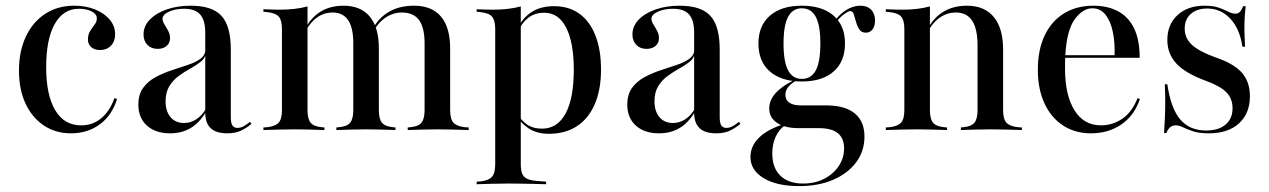

<svg xmlns="http://www.w3.org/2000/svg" viewBox="-20 -447 4361 660"><path d="M224.2 11.3Q171 11.3 130.6 -15.7Q90.3 -42.7 67.7 -91.1Q45.2 -139.5 45.2 -204.8Q45.2 -271 69 -321.4Q92.7 -371.8 135.5 -399.6Q178.2 -427.4 235.5 -427.4Q275 -427.4 306.9 -414.5Q338.7 -401.6 357.3 -379.4Q375.8 -357.3 375.8 -329Q375.8 -304.8 361.3 -289.9Q346.8 -275 324.2 -275Q304.8 -275 293.5 -285.1Q282.3 -295.2 282.3 -311.3Q282.3 -328.2 289.9 -340.3Q297.6 -352.4 305.2 -362.5Q312.9 -372.6 312.9 -383.9Q312.9 -398.4 295.2 -407.7Q277.4 -416.9 250.8 -416.9Q197.6 -416.9 168.1 -364.5Q138.7 -312.1 138.7 -216.1Q138.7 -120.2 169.8 -68.1Q200.8 -16.1 258.9 -16.1Q298.4 -16.1 327.8 -40.3Q357.3 -64.5 373.4 -109.7L382.3 -106.5Q365.3 -50.8 323.4 -19.8Q281.5 11.3 224.2 11.3Z M685.5 -207.3V-334.7Q685.5 -377.4 668.1 -397.2Q650.8 -416.9 612.9 -416.9Q583.1 -416.9 560.9 -406.9Q538.7 -396.8 538.7 -382.3Q538.7 -373.4 545.2 -363.3Q551.6 -353.2 558.1 -341.1Q564.5 -329 564.5 -316.1Q564.5 -299.2 552.8 -289.1Q541.1 -279 521.8 -279Q500 -279 486.7 -292.7Q473.4 -306.5 473.4 -328.2Q473.4 -357.3 494.8 -379.4Q516.1 -401.6 552.8 -414.5Q589.5 -427.4 635.5 -427.4Q709.7 -427.4 741.5 -392.3Q773.4 -357.3 773.4 -276.6V-207.3ZM564.5 11.3Q514.5 11.3 485.1 -15.3Q455.6 -41.9 455.6 -87.1Q455.6 -122.6 472.2 -145.2Q488.7 -167.7 514.9 -181.9Q541.1 -196 570.6 -205.6Q600 -215.3 626.6 -224.2Q653.2 -233.1 669.8 -245.6Q686.3 -258.1 686.3 -278.2L687.1 -261.3Q683.9 -245.2 668.5 -233.5Q653.2 -221.8 633.5 -210.9Q613.7 -200 594.4 -185.9Q575 -171.8 562.1 -150.8Q549.2 -129.8 549.2 -99.2Q549.2 -64.5 566.1 -44.4Q583.1 -24.2 612.9 -24.2Q634.7 -24.2 654.4 -36.7Q674.2 -49.2 688.7 -74.2V-63.7Q666.1 -25 635.5 -6.9Q604.8 11.3 564.5 11.3ZM773.4 -43.5Q773.4 -24.2 779 -15.7Q784.7 -7.3 796 -7.3Q808.1 -7.3 819.4 -14.1Q830.6 -21 839.5 -28.2L844.4 -21Q826.6 -6.5 807.7 2.4Q788.7 11.3 761.3 11.3Q722.6 11.3 704 -6.5Q685.5 -24.2 685.5 -60.5V-207.3H773.4Z M993.5 -2.4Q965.3 -2.4 940.3 -1.6Q915.3 -0.8 885.5 0V-8.9L898.4 -9.7Q926.6 -12.9 937.9 -25.4Q949.2 -37.9 949.2 -68.5V-207.3H1037.1V-68.5Q1037.1 -37.9 1048 -25Q1058.9 -12.1 1086.3 -9.7L1095.2 -8.9V0Q1066.1 -0.8 1042.7 -1.6Q1019.4 -2.4 993.5 -2.4ZM949.2 -207.3V-346.8Q949.2 -377.4 938.3 -389.9Q927.4 -402.4 896.8 -405.6L885.5 -406.5V-415.3Q904 -414.5 916.5 -414.1Q929 -413.7 941.1 -413.7Q968.5 -413.7 992.7 -416.5Q1016.9 -419.4 1037.1 -425V-415.3V-207.3ZM1194.4 -207.3V-299.2Q1194.4 -351.6 1176.6 -377.8Q1158.9 -404 1123.4 -404Q1087.9 -404 1060.9 -379.8Q1033.9 -355.6 1015.3 -307.3L1012.9 -311.3Q1033.9 -371 1070.6 -399.2Q1107.3 -427.4 1160.5 -427.4Q1220.2 -427.4 1251.2 -389.9Q1282.3 -352.4 1282.3 -280.6V-207.3ZM1237.9 -2.4Q1212.9 -2.4 1189.1 -1.6Q1165.3 -0.8 1136.3 0V-8.9L1145.2 -9.7Q1172.6 -12.1 1183.5 -25Q1194.4 -37.9 1194.4 -68.5V-207.3H1282.3V-68.5Q1282.3 -37.9 1293.1 -25Q1304 -12.1 1331.5 -9.7L1339.5 -8.9V0Q1311.3 -0.8 1287.5 -1.6Q1263.7 -2.4 1237.9 -2.4ZM1439.5 -207.3V-298.4Q1439.5 -351.6 1420.6 -377.8Q1401.6 -404 1361.3 -404Q1329 -404 1301.2 -383.5Q1273.4 -362.9 1254.8 -322.6L1251.6 -327.4Q1271 -375.8 1309.3 -401.6Q1347.6 -427.4 1403.2 -427.4Q1464.5 -427.4 1496 -389.9Q1527.4 -352.4 1527.4 -280.6V-207.3ZM1483.1 -2.4Q1457.3 -2.4 1433.5 -1.6Q1409.7 -0.8 1381.5 0V-8.9L1390.3 -9.7Q1417.7 -12.1 1428.6 -25Q1439.5 -37.9 1439.5 -68.5V-207.3H1527.4V-68.5Q1527.4 -37.9 1538.7 -25.4Q1550 -12.9 1578.2 -9.7L1591.1 -8.9V0Q1561.3 -0.8 1536.3 -1.6Q1511.3 -2.4 1483.1 -2.4Z M1726.6 183.9Q1698.4 183.9 1673.4 184.7Q1648.4 185.5 1618.5 186.3V177.4L1631.5 176.6Q1659.7 173.4 1671 160.9Q1682.3 148.4 1682.3 117.7V-207.3H1770.2V117.7Q1770.2 137.9 1775 150Q1779.8 162.1 1792.3 167.7Q1804.8 173.4 1825.8 175L1857.3 177.4V186.3Q1833.9 185.5 1812.1 185.1Q1790.3 184.7 1769.8 184.3Q1749.2 183.9 1726.6 183.9ZM1884.7 -425.8Q1935.5 -425.8 1971.4 -400Q2007.3 -374.2 2026.6 -325.4Q2046 -276.6 2046 -208.1Q2046 -138.7 2024.6 -89.1Q2003.2 -39.5 1963.3 -13.3Q1923.4 12.9 1866.9 12.9Q1824.2 12.9 1796 -6.5Q1767.7 -25.8 1760.5 -46L1763.7 -51.6Q1770.2 -33.9 1791.1 -19.4Q1812.1 -4.8 1843.5 -4.8Q1896 -4.8 1924.2 -56.9Q1952.4 -108.9 1952.4 -207.3Q1952.4 -300.8 1926.2 -352Q1900 -403.2 1850.8 -403.2Q1818.5 -403.2 1796 -385.9Q1773.4 -368.5 1761.3 -338.7L1758.1 -343.5Q1771 -379.8 1803.2 -402.8Q1835.5 -425.8 1884.7 -425.8ZM1682.3 -207.3V-346.8Q1682.3 -377.4 1671.4 -389.9Q1660.5 -402.4 1629.8 -405.6L1618.5 -406.5V-415.3Q1637.1 -414.5 1649.6 -414.1Q1662.1 -413.7 1674.2 -413.7Q1701.6 -413.7 1725.8 -416.5Q1750 -419.4 1770.2 -425V-415.3V-207.3Z M2366.1 -207.3V-334.7Q2366.1 -377.4 2348.8 -397.2Q2331.5 -416.9 2293.5 -416.9Q2263.7 -416.9 2241.5 -406.9Q2219.4 -396.8 2219.4 -382.3Q2219.4 -373.4 2225.8 -363.3Q2232.3 -353.2 2238.7 -341.1Q2245.2 -329 2245.2 -316.1Q2245.2 -299.2 2233.5 -289.1Q2221.8 -279 2202.4 -279Q2180.6 -279 2167.3 -292.7Q2154 -306.5 2154 -328.2Q2154 -357.3 2175.4 -379.4Q2196.8 -401.6 2233.5 -414.5Q2270.2 -427.4 2316.1 -427.4Q2390.3 -427.4 2422.2 -392.3Q2454 -357.3 2454 -276.6V-207.3ZM2245.2 11.3Q2195.2 11.3 2165.7 -15.3Q2136.3 -41.9 2136.3 -87.1Q2136.3 -122.6 2152.8 -145.2Q2169.4 -167.7 2195.6 -181.9Q2221.8 -196 2251.2 -205.6Q2280.6 -215.3 2307.3 -224.2Q2333.9 -233.1 2350.4 -245.6Q2366.9 -258.1 2366.9 -278.2L2367.7 -261.3Q2364.5 -245.2 2349.2 -233.5Q2333.9 -221.8 2314.1 -210.9Q2294.4 -200 2275 -185.9Q2255.6 -171.8 2242.7 -150.8Q2229.8 -129.8 2229.8 -99.2Q2229.8 -64.5 2246.8 -44.4Q2263.7 -24.2 2293.5 -24.2Q2315.3 -24.2 2335.1 -36.7Q2354.8 -49.2 2369.4 -74.2V-63.7Q2346.8 -25 2316.1 -6.9Q2285.5 11.3 2245.2 11.3ZM2454 -43.5Q2454 -24.2 2459.7 -15.7Q2465.3 -7.3 2476.6 -7.3Q2488.7 -7.3 2500 -14.1Q2511.3 -21 2520.2 -28.2L2525 -21Q2507.3 -6.5 2488.3 2.4Q2469.4 11.3 2441.9 11.3Q2403.2 11.3 2384.7 -6.5Q2366.1 -24.2 2366.1 -60.5V-207.3H2454Z M2727.4 192.7Q2650 192.7 2604.8 165.3Q2559.7 137.9 2559.7 92.7Q2559.7 55.6 2588.3 27Q2616.9 -1.6 2671.8 -19.4L2677.4 -15.3Q2658.1 -2.4 2646.4 23Q2634.7 48.4 2634.7 80.6Q2634.7 129.8 2662.5 156.9Q2690.3 183.9 2741.1 183.9Q2781.5 183.9 2812.9 167.7Q2844.4 151.6 2862.9 124.2Q2881.5 96.8 2881.5 62.9Q2881.5 28.2 2860.1 10.9Q2838.7 -6.5 2795.2 -6.5H2725Q2678.2 -6.5 2651.2 -24.6Q2624.2 -42.7 2624.2 -74.2Q2624.2 -101.6 2645.2 -125.8Q2666.1 -150 2707.3 -170.2L2716.1 -169.4Q2696.8 -158.1 2688.3 -146.4Q2679.8 -134.7 2679.8 -121Q2679.8 -104 2693.1 -94.4Q2706.5 -84.7 2731.5 -84.7H2820.2Q2884.7 -84.7 2918.1 -57.3Q2951.6 -29.8 2951.6 22.6Q2951.6 72.6 2923 110.9Q2894.4 149.2 2844 171Q2793.5 192.7 2727.4 192.7ZM2736.3 -166.9Q2666.1 -166.9 2626.6 -201.2Q2587.1 -235.5 2587.1 -297.6Q2587.1 -358.9 2626.6 -393.1Q2666.1 -427.4 2736.3 -427.4Q2806.5 -427.4 2845.6 -393.1Q2884.7 -358.9 2884.7 -297.6Q2884.7 -235.5 2845.6 -201.2Q2806.5 -166.9 2736.3 -166.9ZM2736.3 -175.8Q2768.5 -175.8 2784.3 -205.2Q2800 -234.7 2800 -297.6Q2800 -359.7 2784.3 -389.1Q2768.5 -418.5 2736.3 -418.5Q2704.8 -418.5 2689.1 -389.1Q2673.4 -359.7 2673.4 -297.6Q2673.4 -234.7 2689.1 -205.2Q2704.8 -175.8 2736.3 -175.8ZM2956.5 -334.7Q2941.1 -334.7 2933.9 -346Q2926.6 -357.3 2922.6 -371.8Q2918.5 -386.3 2914.9 -397.6Q2911.3 -408.9 2902.4 -408.9Q2897.6 -408.9 2886.3 -401.6Q2875 -394.4 2863.7 -382.3Q2852.4 -370.2 2846 -353.2L2841.1 -359.7Q2854.8 -388.7 2882.3 -408.1Q2909.7 -427.4 2937.9 -427.4Q2961.3 -427.4 2974.6 -413.7Q2987.9 -400 2987.9 -376.6Q2987.9 -357.3 2979.4 -346Q2971 -334.7 2956.5 -334.7Z M3133.1 -2.4Q3104.8 -2.4 3079.8 -1.6Q3054.8 -0.8 3025 0V-8.9L3037.9 -9.7Q3066.1 -12.9 3077.4 -25.4Q3088.7 -37.9 3088.7 -68.5V-207.3H3176.6V-68.5Q3176.6 -37.9 3187.5 -25Q3198.4 -12.1 3225.8 -9.7L3235.5 -8.9V0Q3206.5 -0.8 3182.7 -1.6Q3158.9 -2.4 3133.1 -2.4ZM3088.7 -207.3V-346.8Q3088.7 -377.4 3077.8 -389.9Q3066.9 -402.4 3036.3 -405.6L3025 -406.5V-415.3Q3043.5 -414.5 3056 -414.1Q3068.5 -413.7 3080.6 -413.7Q3108.1 -413.7 3132.3 -416.5Q3156.5 -419.4 3176.6 -425V-415.3V-207.3ZM3340.3 -207.3V-291.1Q3340.3 -347.6 3321.8 -375.8Q3303.2 -404 3266.1 -404Q3230.6 -404 3202.4 -380.2Q3174.2 -356.5 3154.8 -307.3L3152.4 -312.1Q3174.2 -371 3211.7 -399.2Q3249.2 -427.4 3304 -427.4Q3364.5 -427.4 3396.4 -388.3Q3428.2 -349.2 3428.2 -276.6V-207.3ZM3384.7 -2.4Q3358.9 -2.4 3335.1 -1.6Q3311.3 -0.8 3283.1 0V-8.9L3291.1 -9.7Q3318.5 -12.1 3329.4 -25Q3340.3 -37.9 3340.3 -68.5V-207.3H3428.2V-68.5Q3428.2 -37.9 3439.5 -25.4Q3450.8 -12.9 3479 -9.7L3492.7 -8.9V0Q3462.9 -0.8 3437.5 -1.6Q3412.1 -2.4 3384.7 -2.4Z M3729.8 11.3Q3675.8 11.3 3634.7 -15.3Q3593.5 -41.9 3570.6 -91.1Q3547.6 -140.3 3547.6 -207.3Q3547.6 -275 3570.6 -324.2Q3593.5 -373.4 3636.7 -400.4Q3679.8 -427.4 3738.7 -427.4Q3786.3 -427.4 3822.2 -408.9Q3858.1 -390.3 3877.8 -350.8Q3897.6 -311.3 3897.6 -248.4H3608.1L3607.3 -257.3H3811.3Q3812.9 -301.6 3805.2 -337.9Q3797.6 -374.2 3780.2 -396.4Q3762.9 -418.5 3734.7 -418.5Q3702.4 -418.5 3674.6 -381Q3646.8 -343.5 3641.9 -255.6V-254Q3641.1 -242.7 3641.1 -231.5Q3641.1 -220.2 3641.1 -209.7Q3641.1 -120.2 3673.4 -68.1Q3705.6 -16.1 3764.5 -16.1Q3804.8 -16.1 3838.3 -39.1Q3871.8 -62.1 3890.3 -109.7L3898.4 -106.5Q3879.8 -50.8 3835.5 -19.8Q3791.1 11.3 3729.8 11.3Z M4135.5 11.3Q4102.4 11.3 4081.5 4.4Q4060.5 -2.4 4046.8 -9.3Q4033.1 -16.1 4021 -16.1Q3999.2 -16.1 3989.5 10.5H3981.5Q3983.1 -15.3 3984.3 -42.3Q3985.5 -69.4 3985.5 -98Q3985.5 -126.6 3983.9 -157.3H3992.7Q4004.8 -74.2 4037.1 -36.3Q4069.4 1.6 4125.8 1.6Q4169.4 1.6 4193.1 -19Q4216.9 -39.5 4216.9 -75Q4216.9 -108.1 4195.6 -129.8Q4174.2 -151.6 4122.6 -170.2Q4054.8 -195.2 4023.8 -228.6Q3992.7 -262.1 3992.7 -309.7Q3992.7 -362.9 4027.8 -395.2Q4062.9 -427.4 4120.2 -427.4Q4150.8 -427.4 4169.8 -420.6Q4188.7 -413.7 4202 -406.9Q4215.3 -400 4227.4 -400Q4236.3 -400 4242.3 -406.5Q4248.4 -412.9 4253.2 -425.8H4262.1Q4259.7 -405.6 4258.5 -384.7Q4257.3 -363.7 4257.7 -339.9Q4258.1 -316.1 4259.7 -286.3H4250.8Q4241.9 -347.6 4209.3 -382.7Q4176.6 -417.7 4129.8 -417.7Q4094.4 -417.7 4073.4 -399.2Q4052.4 -380.6 4052.4 -348.4Q4052.4 -316.1 4077 -293.1Q4101.6 -270.2 4159.7 -249.2Q4221.8 -228.2 4249.2 -196.8Q4276.6 -165.3 4276.6 -116.1Q4276.6 -57.3 4239.1 -23Q4201.6 11.3 4135.5 11.3Z"/></svg>

Font: Playfair 144pt SemiCondensed Medium
Style: Regular
Weight: 500
Width: 4
Designer: Claus Eggers Sørensen
Foundry: Claus Eggers Sørensen
Version: Version 2.203